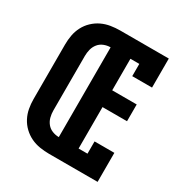

<svg xmlns="http://www.w3.org/2000/svg" viewBox="-171 -863 942 991"><g transform="rotate(30 300.0 -367.5)"><path d="M261 0Q233 0 205 -4.5Q177 -9 152 -21Q127 -33 106.5 -52.5Q86 -72 73 -97Q60 -122 55 -149.5Q50 -177 50 -205V-530Q50 -558 55 -585.5Q60 -613 73 -638Q86 -663 106.5 -682.5Q127 -702 152 -714Q177 -726 205 -730.5Q233 -735 261 -735H550V-562H432V-635H379V-447H525V-347H379V-100H432V-173H550V0ZM261 -100V-635Q241 -635 222 -627.5Q203 -620 190.5 -604.5Q178 -589 173 -569.5Q168 -550 168 -530V-205Q168 -185 173 -165.5Q178 -146 190.5 -130.5Q203 -115 222 -107.5Q241 -100 261 -100Z"/></g></svg>

Font: Iosevka Curly Slab Extended
Style: Bold
Weight: 700
Width: 7
Monospace: yes
Designer: Belleve Invis
Foundry: Belleve Invis
Version: Version 11.1.0; ttfautohint (v1.8.3)